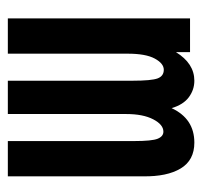

<svg xmlns="http://www.w3.org/2000/svg" viewBox="-33 -483 516 490"><g transform="rotate(90 225.0 -238.0)"><path d="M27 0V-465H113V-429Q142 -476 186 -476Q209 -476 228 -462Q247 -448 256 -418Q283 -476 344 -476Q389 -476 410 -441Q431 -406 430 -345V0H340V-322Q340 -368 334 -382.5Q328 -397 316 -397Q298 -397 284.5 -371Q271 -345 271 -302V0H186V-318Q186 -367 180 -382.5Q174 -398 158 -398Q142 -398 129.5 -375Q117 -352 117 -306V0Z"/></g></svg>

Font: Inconsolata SemiCondensed Bold
Style: Regular
Weight: 700
Width: 4
Monospace: yes
Designer: Raph Levien, Cyreal, Brenton Simpson
Foundry: Raph Levien, Cyreal, Google
Version: Version 3.001; ttfautohint (v1.8.2.53-6de2)